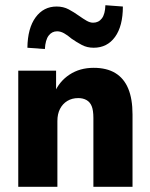

<svg xmlns="http://www.w3.org/2000/svg" viewBox="-20 -716 576 736"><path d="M50 0V-445H195V-359H188Q207 -404 246.5 -430Q286 -456 339 -456Q389 -456 422 -436Q455 -416 471.5 -376.5Q488 -337 488 -277V0H338V-264Q338 -293 331.5 -309Q325 -325 311.5 -332.5Q298 -340 280 -340Q256 -340 238 -329Q220 -318 210 -298.5Q200 -279 200 -252V0ZM152 -528 85 -533Q86 -608 116.5 -649.5Q147 -691 197 -691Q223 -691 243.5 -680Q264 -669 282 -656Q299 -644 312 -636.5Q325 -629 337 -629Q358 -629 370.5 -645.5Q383 -662 384 -696L451 -691Q451 -616 421 -574.5Q391 -533 339 -533Q314 -533 294 -543.5Q274 -554 254 -568Q239 -581 225.5 -588.5Q212 -596 199 -596Q179 -596 166.5 -579.5Q154 -563 152 -528Z"/></svg>

Font: Nunito Sans 12pt ExtraLight
Style: Weight 830 Width 84 Optical size 12.0 YTLC 445
Weight: 830
Width: 4
Designer: Vernon Adams
Foundry: Vernon Adams
Version: Version 3.101;gftools[0.9.27]